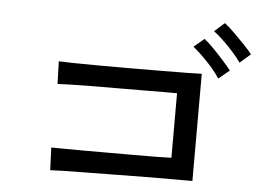

<svg xmlns="http://www.w3.org/2000/svg" viewBox="-50 -888 1099 812"><g transform="rotate(5 500.0 -482.0)"><path d="M191 -140 187 -236Q198 -236 234 -235.5Q270 -235 320.5 -235Q371 -235 427.5 -235Q484 -235 537.5 -235Q591 -235 633.5 -235.5Q676 -236 697 -237V-511Q680 -511 640 -511Q600 -511 547 -510.5Q494 -510 437 -510Q380 -510 328.5 -509.5Q277 -509 240 -508Q203 -507 190 -506L187 -602Q203 -601 249 -600Q295 -599 358.5 -599Q422 -599 491 -599Q560 -599 623 -599.5Q686 -600 732 -600.5Q778 -601 794 -602V-147Q763 -147 710.5 -147Q658 -147 595 -146.5Q532 -146 467 -145Q402 -144 344.5 -143.5Q287 -143 246 -142Q205 -141 191 -140ZM949 -663Q935 -683 914 -706.5Q893 -730 870.5 -751.5Q848 -773 830 -786L873 -824Q889 -812 912.5 -789Q936 -766 959 -742Q982 -718 994 -702ZM865 -588Q852 -609 831.5 -632.5Q811 -656 789 -677.5Q767 -699 749 -713L793 -750Q809 -738 832 -714.5Q855 -691 877 -666.5Q899 -642 911 -626Z"/></g></svg>

Font: Zen Kaku Gothic New Medium
Style: Regular
Weight: 500
Designer: Yoshimichi Ohira
Foundry: Positype
Version: Version 1.002